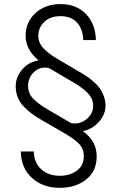

<svg xmlns="http://www.w3.org/2000/svg" viewBox="-20 -757 584 925"><path d="M441.9 -564H380.9Q379.9 -615.2 351.8 -647.2Q323.7 -679.2 271.5 -679.2Q221.7 -679.2 193.1 -651.4Q164.6 -623.5 164.6 -585.4Q164.6 -550.8 188.7 -524.9Q212.9 -499 252.9 -475.6L364.7 -409.7Q384.3 -397.9 397.5 -389.4Q410.6 -380.9 429.4 -364.7Q448.2 -348.6 459.7 -333Q471.2 -317.4 479.7 -294.9Q488.3 -272.5 488.3 -247.6Q488.3 -205.6 456.5 -169.9Q424.8 -134.3 380.4 -126V-124.5Q415.5 -97.7 430.7 -68.6Q445.8 -39.6 445.8 -3.9Q445.8 68.4 394.8 108.2Q343.8 147.9 268.1 147.9Q186 147.9 133.8 100.1Q81.5 52.2 80.1 -27.3H142.6Q144 26.9 178.5 58.3Q212.9 89.8 268.1 89.8Q317.4 89.8 350.6 64.9Q383.8 40 383.8 -3.9Q383.8 -39.6 362.1 -62.7Q340.3 -85.9 293 -113.8L180.7 -178.7Q152.8 -194.8 133.1 -209.5Q113.3 -224.1 94.2 -243.9Q75.2 -263.7 65.4 -288.3Q55.7 -313 55.7 -341.8Q55.7 -384.8 86.2 -421.4Q116.7 -458 163.1 -465.3V-468.3Q103.5 -519 103.5 -585.4Q103.5 -650.9 150.9 -694.1Q198.2 -737.3 271.5 -737.3Q348.1 -737.3 394.3 -689.2Q440.4 -641.1 441.9 -564ZM428.7 -247.6Q428.7 -281.7 402.8 -308.3Q377 -335 334 -359.9L216.8 -428.7Q206.5 -431.6 196.8 -431.6Q164.1 -431.6 139.6 -405.8Q115.2 -379.9 115.2 -342.8Q115.2 -308.1 138.7 -283Q162.1 -257.8 211.9 -228.5L321.3 -164.6Q328.6 -162.1 340.3 -162.1Q373.5 -162.1 401.1 -186.5Q428.7 -210.9 428.7 -247.6Z"/></svg>

Font: Interop Light
Style: Regular
Weight: 300
Designer: Rasmus Andersson, Google, Jang Haemin
Foundry: jhaemin
Version: Version 1.007